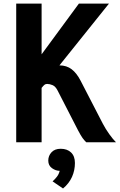

<svg xmlns="http://www.w3.org/2000/svg" viewBox="-20 -790 664 1066"><path d="M70 0V-770H211V-488.5L418 -770H585L310 -427Q349.5 -427 377.8 -405.5Q406 -384 428 -341L551 -103Q566.5 -73.5 586.5 -45.5Q606.5 -17.5 624 0H459Q448 -10.5 438.5 -23.5Q429 -36.5 413 -67L300 -287Q288 -310.5 272 -317.2Q256 -324 242 -324Q232.5 -324 226.8 -319.2Q221 -314.5 211 -302V0ZM330 256.5 272 217Q284 206 295.2 192.2Q306.5 178.5 311.5 158.5Q289.5 158.5 268.8 143.8Q248 129 248 101.5Q248 75 266 55.5Q284 36 317 36Q353 36 374.5 56.5Q396 77 396 115Q396 156 379.8 192.2Q363.5 228.5 330 256.5Z"/></svg>

Font: Junction
Style: Bold
Weight: 700
Designer: Caroline Hadilaksono
Foundry: Caroline Hadilaksono, Tyler Finck, The League of Moveable Type
Version: Version 2.000; ttfautohint (v1.8.3)